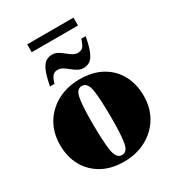

<svg xmlns="http://www.w3.org/2000/svg" viewBox="-204 -974 1015 1110"><g transform="rotate(-30 304.0 -419.0)"><path d="M296 15Q213 15 151.8 -19Q90.5 -53 56.8 -113.2Q23 -173.5 23 -253Q23 -334.5 60 -396Q97 -457.5 162.2 -492.2Q227.5 -527 311 -527Q395.5 -527 456.8 -493.2Q518 -459.5 551.2 -399Q584.5 -338.5 584.5 -259Q584.5 -177.5 546.8 -115.8Q509 -54 444 -19.5Q379 15 296 15ZM305 -24.5Q339 -24.5 349 -72Q359 -119.5 359 -235.5Q359 -361.5 349.8 -424.2Q340.5 -487 302 -487Q268.5 -487 258.2 -439.5Q248 -392 248 -276.5Q248 -150.5 257.5 -87.5Q267 -24.5 305 -24.5ZM466 -725Q454 -661.5 439.5 -628.2Q425 -595 406.8 -583Q388.5 -571 364 -571Q344.5 -571 327 -581Q309.5 -591 293.5 -604.2Q277.5 -617.5 261.5 -627.5Q245.5 -637.5 228.5 -637.5Q206.5 -637.5 194.8 -625.2Q183 -613 171.5 -576H142Q154 -639.5 168.5 -672.8Q183 -706 201.5 -718Q220 -730 244 -730Q263.5 -730 281 -720Q298.5 -710 314.5 -696.8Q330.5 -683.5 346.5 -673.5Q362.5 -663.5 379.5 -663.5Q401.5 -663.5 413.5 -675.8Q425.5 -688 436.5 -725ZM149.5 -800.5V-853H458.5V-800.5Z"/></g></svg>

Font: Newsreader 72pt ExtraBold
Style: Regular
Weight: 800
Designer: Hugues Gentile
Foundry: Production Type
Version: Version 1.003; ttfautohint (v1.8.3)